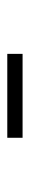

<svg xmlns="http://www.w3.org/2000/svg" viewBox="208 -916 83 540"><g transform="rotate(-90 250.0 -646.5)"><path d="M132 -625V-668H368V-625Z"/></g></svg>

Font: Noto Sans Mono ExtraCondensed Light
Style: Regular
Weight: 300
Width: 2
Designer: Monotype Design Team
Foundry: Monotype Imaging Inc.
Version: Version 2.014; ttfautohint (v1.8.4.7-5d5b)